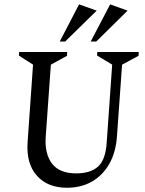

<svg xmlns="http://www.w3.org/2000/svg" viewBox="-20 -851 666 882"><path d="M287.3 11.5Q199.1 11.5 149.5 -43.8Q99.8 -99 106.8 -199L131.8 -554L67 -595.6L68 -612H288.7L287.7 -594.6L213.7 -554L189.9 -221.4Q184.9 -143.4 219.3 -98.9Q253.7 -54.5 330.2 -54.5Q396.1 -54.5 430.8 -86.2Q465.5 -117.9 470.3 -197.6L495.3 -554L425.9 -596L426.9 -612H617.3L616.3 -594.6L540.8 -554L517.3 -225Q512.3 -151.9 482.4 -98.8Q452.4 -45.8 402.9 -17.2Q353.3 11.5 287.3 11.5ZM254.5 -660.1 343.2 -831 424.2 -802.1 279.1 -660.1ZM396.6 -660.1 486 -831 566 -802.1 422 -660.1Z"/></svg>

Font: Ancizar Serif Light
Style: Italic
Weight: 300
Italic angle: -4°
Designer: Cesar Puertas, Viviana Monsalve, Julian Moncada, Julian Prieto, Jose Castro, Felipe Aragon, Mariel Hernandez, Sara Alarc
Version: Version 8.100